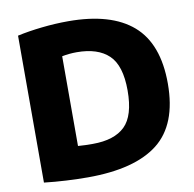

<svg xmlns="http://www.w3.org/2000/svg" viewBox="-83 -832 934 924"><g transform="rotate(-10 384.0 -370.0)"><path d="M273 8Q225 8 168.5 5Q112 2 60 -4V-722Q114 -734 180 -741.2Q246 -748.5 309.5 -748.5Q518 -748.5 624 -656.8Q730 -565 730 -370Q730 -170 616.5 -81Q503 8 273 8ZM324.5 -146.5Q429.5 -146.5 481.5 -197Q533.5 -247.5 533.5 -371Q533.5 -493 480.2 -543.8Q427 -594.5 324 -594.5Q287.5 -594.5 252 -587.5V-149Q271 -147.5 288.8 -147Q306.5 -146.5 324.5 -146.5Z"/></g></svg>

Font: Encode Sans XBd
Style: Regular
Weight: 800
Designer: Multiple Designers
Foundry: Impallari Type
Version: Version 3.002; ttfautohint (v1.8.3) -l 8 -r 50 -G 200 -x 14 